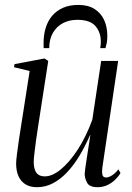

<svg xmlns="http://www.w3.org/2000/svg" viewBox="-20 -750 536 780"><path d="M130 10.5Q102.5 10.5 83.8 -1Q65 -12.5 55.2 -34Q45.5 -55.5 45.5 -86Q45.5 -96.5 49 -124.8Q52.5 -153 57.5 -186.2Q62.5 -219.5 66.8 -246Q71 -272.5 72 -279L100.5 -461.5L37 -477L39 -489.5L161 -512.5L176 -502.5L140 -270Q138 -256 134 -231Q130 -206 126.2 -178.2Q122.5 -150.5 119.8 -127.2Q117 -104 117 -93.5Q117 -73.5 121.8 -60Q126.5 -46.5 136.5 -40Q146.5 -33.5 162.5 -33.5Q192.5 -33.5 227.2 -62Q262 -90.5 295.8 -142.2Q329.5 -194 355 -263.5L391 -502.5H460L396 -70.5Q393.5 -53 395.8 -41Q398 -29 411 -29Q421 -29 434.2 -37Q447.5 -45 461 -62L469.5 -47Q461.5 -33 447.8 -19.8Q434 -6.5 416 2Q398 10.5 376 10.5Q343 10.5 333.5 -8.2Q324 -27 324 -44Q324 -48 326.5 -66.5Q329 -85 333 -110.5Q337 -136 340.8 -160.8Q344.5 -185.5 347 -201.5H346Q326 -156 302.8 -117.2Q279.5 -78.5 252.5 -50Q225.5 -21.5 195 -5.5Q164.5 10.5 130 10.5ZM157.5 -554.5Q157.5 -559 157.2 -563Q157 -567 157 -575Q157 -609 165.8 -637.2Q174.5 -665.5 192.2 -686.2Q210 -707 236.5 -718.5Q263 -730 298 -730Q338 -730 364 -713.5Q390 -697 403 -668.8Q416 -640.5 416 -604Q416 -587 413.8 -575.8Q411.5 -564.5 408.5 -554.5H387Q387.5 -557.5 388.5 -563Q389.5 -568.5 389.5 -582Q389.5 -618.5 367.8 -644Q346 -669.5 294 -669.5Q261 -669.5 235.2 -655.8Q209.5 -642 194.8 -616.2Q180 -590.5 180 -554.5Z"/></svg>

Font: Merriweather 144pt Light
Style: Italic
Weight: 300
Italic angle: -7.8°
Version: Version 2.101